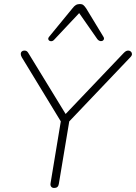

<svg xmlns="http://www.w3.org/2000/svg" viewBox="-20 -927 675 953"><path d="M231 -18 286 -350 290 -311 88 -643Q83 -652 83 -659.5Q83 -667 88 -671.5Q93 -676 101 -676Q109 -676 113.5 -672.5Q118 -669 123 -660L312 -351H296L594 -664Q600 -670 605 -673Q610 -676 617 -676Q624 -676 629.5 -671Q635 -666 635 -658.5Q635 -651 627 -643L311 -311L328 -350L272 -14Q269 6 249 6Q239 6 234 -0.5Q229 -7 231 -18ZM225 -746 339 -885Q348 -897 356.5 -902Q365 -907 377 -907Q387 -907 393.5 -902Q400 -897 408 -885L493 -745Q499 -736 494 -729Q489 -722 479.5 -723Q470 -724 463 -733L373 -862L249 -730Q242 -722 233 -722.5Q224 -723 220.5 -730Q217 -737 225 -746Z"/></svg>

Font: SN Pro Thin
Style: Italic
Weight: 200
Italic angle: -9°
Designer: Tobias Whetton
Foundry: Supernotes
Version: Version 1.003;Glyphs 3.3 (3324)